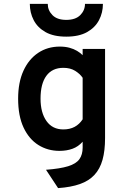

<svg xmlns="http://www.w3.org/2000/svg" viewBox="-20 -762 656 985"><path d="M278 203 216 109Q288.5 103.5 329.5 90.8Q370.5 78 387.2 54.8Q404 31.5 404 -5V-35Q381.5 -9.5 351.8 1.2Q322 12 285 12Q225 12 177 -18Q129 -48 101 -107.5Q73 -167 73 -256Q73 -339 100.2 -398.8Q127.5 -458.5 175.8 -490.8Q224 -523 287 -523Q314.5 -523 336.5 -517Q358.5 -511 375.2 -501Q392 -491 404 -479V-511H519V-54Q519 11 506 57.8Q493 104.5 464.5 135.2Q436 166 390 182.2Q344 198.5 278 203ZM305 -98Q338 -98 362.8 -111.2Q387.5 -124.5 404 -150V-363Q390 -383.5 365.2 -398.8Q340.5 -414 305 -414Q248 -414 218 -373.2Q188 -332.5 188 -256Q188 -184 218.5 -141Q249 -98 305 -98ZM320 -574Q255 -574 213.8 -597.2Q172.5 -620.5 152.8 -658.8Q133 -697 133 -742H225Q225 -709 249 -684.5Q273 -660 320 -660Q367.5 -660 391.8 -684.5Q416 -709 416 -742H508Q508 -697 488 -658.8Q468 -620.5 426.5 -597.2Q385 -574 320 -574Z"/></svg>

Font: Overpass Mono
Style: Bold
Weight: 700
Monospace: yes
Designer: Delve Withrington, Dave Bailey
Foundry: Delve Fonts LLC
Version: Version 4.000